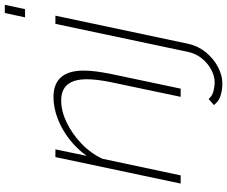

<svg xmlns="http://www.w3.org/2000/svg" viewBox="-93 -677 943 797"><g transform="rotate(-90 378.5 -278.5)"><path d="M125 -520H157L130 -390Q159 -431 199 -462Q239 -493 284.5 -510.5Q330 -528 374 -528Q484 -528 484 -402Q484 -379 480.5 -352Q477 -325 471 -294L409 0H375L436 -290Q442 -319 445 -344.5Q448 -370 448 -390Q448 -496 360 -496Q316 -496 269 -473.5Q222 -451 181.5 -412.5Q141 -374 118 -325L49 0H15ZM723 -730H757L739 -646H705ZM432 173Q403 173 379.5 165.5Q356 158 341 138L366 116Q379 131 398 136Q417 141 436 141Q461 141 487.5 127Q514 113 534 88.5Q554 64 561 33L678 -520H712L595 32Q586 73 559.5 105Q533 137 498.5 155Q464 173 432 173Z"/></g></svg>

Font: Raleway ExtraLight
Style: Italic
Weight: 200
Italic angle: -12°
Designer: Matt McInerney, Pablo Impallari, Rodrigo Fuenzalida
Foundry: Matt McInerney, Pablo Impallari, Rodrigo Fuenzalida
Version: Version 4.026